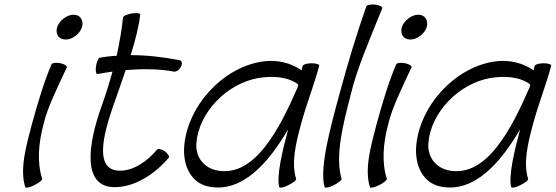

<svg xmlns="http://www.w3.org/2000/svg" viewBox="-20 -833 2529 874"><path d="M353 -709C358 -724 356 -739 349 -749C342 -760 330 -766 315 -766C300 -766 284 -760 270 -749C256 -739 245 -724 240 -709C236 -694 237 -680 244 -670C251 -659 264 -653 279 -653C294 -653 310 -659 324 -670C338 -680 348 -694 353 -709ZM215 -541C180 -461 150 -358 125 -267C99 -168 69 -63 95 19C96 24 115 21 136 10C157 0 173 -13 172 -19C148 -94 155 -180 178 -267C195 -342 244 -440 284 -526C287 -532 275 -541 256 -545C237 -549 219 -547 215 -541Z M424 -496C446 -500 469 -504 492 -507C478 -456 462 -405 444 -354C379 -175 353 19 502 19C591 19 682 -37 748 -115C753 -120 745 -133 731 -144C716 -154 700 -158 695 -152C650 -98 588 -56 526 -56C410 -56 447 -211 495 -350C513 -401 533 -457 552 -514C628 -520 702 -520 772 -507C782 -505 797 -515 804 -530C811 -544 808 -557 797 -559C725 -573 651 -582 575 -582C597 -653 614 -720 618 -767C618 -773 602 -775 580 -772C559 -768 540 -760 540 -753C534 -696 524 -638 511 -579C486 -578 460 -575 434 -570C428 -569 420 -552 417 -531C414 -511 417 -495 424 -496Z M1328 -19C1305 -93 1327 -181 1350 -267C1374 -356 1409 -444 1433 -533C1435 -540 1420 -545 1399 -545C1378 -545 1360 -540 1358 -533C1356 -527 1354 -520 1353 -513C1303 -547 1240 -564 1168 -552C988 -521 836 -349 819 -173C810 -79 850 5 939 18C1082 40 1198 -84 1292 -245C1266 -150 1238 -32 1251 19C1253 24 1271 21 1292 10C1314 0 1330 -13 1328 -19ZM974 -56C910 -66 869 -116 874 -182C885 -321 1012 -453 1157 -478C1226 -489 1293 -483 1338 -448C1337 -444 1336 -440 1335 -436C1249 -238 1139 -30 974 -56Z M1648 -805C1606 -687 1560 -535 1524 -400C1485 -257 1432 -63 1458 19C1459 24 1478 21 1499 10C1520 0 1536 -13 1535 -19C1504 -122 1542 -269 1576 -400C1602 -514 1667 -664 1720 -795C1723 -801 1709 -809 1689 -812C1670 -814 1651 -811 1648 -805Z M1922 -709C1927 -724 1925 -739 1918 -749C1911 -760 1899 -766 1884 -766C1869 -766 1853 -760 1839 -749C1825 -739 1814 -724 1809 -709C1805 -694 1806 -680 1813 -670C1820 -659 1833 -653 1848 -653C1863 -653 1879 -659 1893 -670C1907 -680 1917 -694 1922 -709ZM1784 -541C1749 -461 1719 -358 1694 -267C1668 -168 1638 -63 1664 19C1665 24 1684 21 1705 10C1726 0 1742 -13 1741 -19C1717 -94 1724 -180 1747 -267C1764 -342 1813 -440 1853 -526C1856 -532 1844 -541 1825 -545C1806 -549 1788 -547 1784 -541Z M2384 -19C2361 -93 2383 -181 2406 -267C2430 -356 2465 -444 2489 -533C2491 -540 2476 -545 2455 -545C2434 -545 2416 -540 2414 -533C2412 -527 2410 -520 2409 -513C2359 -547 2296 -564 2224 -552C2044 -521 1892 -349 1875 -173C1866 -79 1906 5 1995 18C2138 40 2254 -84 2348 -245C2322 -150 2294 -32 2307 19C2309 24 2327 21 2348 10C2370 0 2386 -13 2384 -19ZM2030 -56C1966 -66 1925 -116 1930 -182C1941 -321 2068 -453 2213 -478C2282 -489 2349 -483 2394 -448C2393 -444 2392 -440 2391 -436C2305 -238 2195 -30 2030 -56Z"/></svg>

Font: Nupuram Light Oblique
Style: Regular
Weight: 300
Designer: Santhosh Thottingal (santhosh.thottingal@gmail.com)
Foundry: SMC
Version: Version 1.000